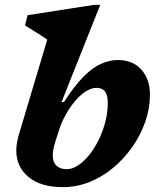

<svg xmlns="http://www.w3.org/2000/svg" viewBox="-20 -757 654 790"><path d="M207.5 -174Q202.5 -157.5 199.8 -143.5Q197 -129.5 197 -118Q197 -90.5 211.8 -75.8Q226.5 -61 255 -61Q278 -61 302 -77Q326 -93 347.8 -120.2Q369.5 -147.5 386.5 -182.2Q403.5 -217 413.5 -256Q423.5 -295 423.5 -333.5Q423.5 -365.5 412.2 -380.5Q401 -395.5 377 -395.5Q361 -395.5 343 -386.5Q325 -377.5 307.5 -361Q290 -344.5 273.5 -321.8Q257 -299 243.2 -271.5Q229.5 -244 220 -212.5ZM174.5 -594Q165 -601 148.8 -611.2Q132.5 -621.5 115 -632.5Q97.5 -643.5 83 -652L93.5 -694.5L367 -737H392.5L233 -336.5L243.5 -337.5Q285.5 -403 322.8 -440.8Q360 -478.5 395.2 -494.2Q430.5 -510 465 -510Q527 -510 562 -470.2Q597 -430.5 597 -367.5Q597 -311.5 578 -256.8Q559 -202 525.2 -153.5Q491.5 -105 446.5 -67.2Q401.5 -29.5 348.5 -8.2Q295.5 13 239 13Q147.5 13 97.2 -28.8Q47 -70.5 47 -137.5Q47 -152 49.5 -167.5Q52 -183 56.5 -199.5Z"/></svg>

Font: Newsreader 9pt
Style: Bold Italic
Weight: 700
Italic angle: -17°
Designer: Hugues Gentile
Foundry: Production Type
Version: Version 1.003